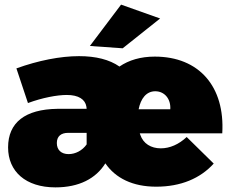

<svg xmlns="http://www.w3.org/2000/svg" viewBox="-20 -800 998 831"><path d="M504 -780 369 -601 511 -591 673 -720ZM587 -217 585 -223H942C954 -425 842 -555 650 -555C589 -555 538 -540 497 -512C454 -542 395 -557 322 -557C241 -557 145 -538 51 -504L101 -354C163 -377 227 -389 269 -389C320 -389 349 -370 354 -338L355 -329H228C89 -327 15 -270 15 -162C15 -58 91 11 220 11C322 11 395 -27 436 -93C480 -29 554 8 656 8C763 8 847 -28 905 -92L788 -207C754 -175 715 -158 676 -158C634 -158 600 -178 587 -217ZM717 -327H580C589 -373 613 -405 652 -405C692 -405 720 -372 717 -327ZM275 -225H355V-175C336 -148 306 -133 277 -133C245 -133 226 -151 226 -181C226 -210 244 -225 275 -225Z"/></svg>

Font: Montserrat arm Black
Style: Regular
Weight: 900
Designer: Julieta Ulanovsky
Foundry: Julieta Ulanovsky
Version: Version 6.000;PS 006.000;hotconv 1.0.88;makeotf.lib2.5.64775